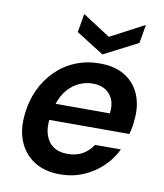

<svg xmlns="http://www.w3.org/2000/svg" viewBox="-84 -805 759 886"><g transform="rotate(10 296.0 -362.0)"><path d="M256 12Q186 12 137 -18.5Q88 -49 64.5 -104Q41 -159 49 -232Q55 -295 79.5 -348Q104 -401 144 -441Q184 -481 236.5 -502.5Q289 -524 350 -524Q422 -524 469.5 -494Q517 -464 538 -412Q559 -360 552 -295Q551 -279 548 -261.5Q545 -244 540 -227H133L147 -305H435Q440 -344 428.5 -371Q417 -398 392.5 -412.5Q368 -427 334 -427Q297 -427 263.5 -409.5Q230 -392 206 -357.5Q182 -323 172 -271L167 -242Q159 -195 169.5 -160Q180 -125 206.5 -106Q233 -87 273 -87Q316 -87 345 -104Q374 -121 393 -150H514Q492 -104 454 -67.5Q416 -31 365.5 -9.5Q315 12 256 12ZM528 -736 513 -649 354 -567 224 -649 239 -736 369 -652Z"/></g></svg>

Font: DM Sans 12pt SemiBold
Style: Italic
Weight: 600
Italic angle: -10°
Version: Version 4.004;gftools[0.9.30]